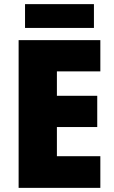

<svg xmlns="http://www.w3.org/2000/svg" viewBox="-20 -908 550 928"><path d="M434 -888H101V-773H434ZM465 0V-153H255V-294H450V-445H255V-563H465V-714H70V0Z"/></svg>

Font: Noto Sans Gujarati UI SemiCondensed Black
Style: Regular
Weight: 900
Width: 4
Designer: Jelle Bosma - Monotype Design Team, Universal Thirst
Foundry: Monotype Imaging Inc.
Version: Version 2.106